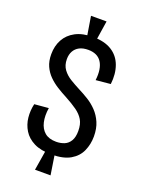

<svg xmlns="http://www.w3.org/2000/svg" viewBox="-161 -839 765 1021"><g transform="rotate(20 221.5 -328.5)"><path d="M190 -647 171 -764H259L241 -647ZM171 107 190 -9H241L259 107ZM225 1Q164 1 125.5 -18.5Q87 -38 67 -70.5Q47 -103 43 -141.5Q39 -180 48 -219L128 -226Q121 -181 129 -146Q137 -111 160.5 -91Q184 -71 225 -71Q250 -71 271 -79.5Q292 -88 304.5 -109Q317 -130 317 -165Q317 -203 302.5 -227.5Q288 -252 260.5 -271.5Q233 -291 194 -312Q165 -327 138 -344Q111 -361 89.5 -382.5Q68 -404 55 -432.5Q42 -461 42 -500Q42 -547 62 -583.5Q82 -620 121.5 -641Q161 -662 221 -662Q285 -662 326 -636.5Q367 -611 384 -564.5Q401 -518 394 -459L311 -451Q315 -484 311 -510Q307 -536 295 -554Q283 -572 264 -580.5Q245 -589 220 -589Q190 -589 170 -578.5Q150 -568 139.5 -549Q129 -530 129 -504Q129 -469 146.5 -445.5Q164 -422 190.5 -406Q217 -390 244 -376Q272 -362 300.5 -344.5Q329 -327 352.5 -302.5Q376 -278 390.5 -244.5Q405 -211 405 -166Q405 -122 388 -83.5Q371 -45 331.5 -22Q292 1 225 1Z"/></g></svg>

Font: Bricolage Grotesque Condensed
Style: Regular
Weight: 400
Width: 3
Designer: Mathieu Triay
Foundry: Atelier Triay
Version: Version 1.000;gftools[0.9.30]